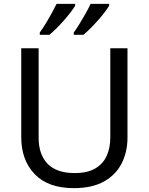

<svg xmlns="http://www.w3.org/2000/svg" viewBox="-20 -964 771 994"><path d="M640 -252Q640 -178 610 -118.5Q580 -59 518.5 -24.5Q457 10 362 10Q229 10 159.5 -62.5Q90 -135 90 -254V-714H180V-251Q180 -164 226.5 -116Q273 -68 367 -68Q432 -68 472.5 -91.5Q513 -115 532 -156.5Q551 -198 551 -252V-714H640ZM545 -934Q537 -921 522 -901Q507 -881 487.5 -859Q468 -837 448.5 -817.5Q429 -798 412 -784H362V-796Q376 -815 392 -841Q408 -867 423.5 -894.5Q439 -922 449 -944H545ZM369 -934Q361 -921 346 -901Q331 -881 311.5 -859Q292 -837 272.5 -817.5Q253 -798 236 -784H186V-796Q200 -815 216 -841Q232 -867 247 -894.5Q262 -922 273 -944H369Z"/></svg>

Font: Noto Sans Lao Looped
Style: Regular
Weight: 400
Designer: Mark Frömberg, Ben Mitchell
Foundry: The Fontpad Ltd
Version: Version 1.001